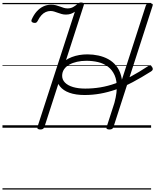

<svg xmlns="http://www.w3.org/2000/svg" viewBox="-20 -1034 1257 1554"><path d="M306 14Q293 14 286.5 9Q280 4 283 -6L586 -939Q572 -929 554.5 -922.5Q537 -916 514 -916Q495 -916 479 -920.5Q463 -925 448 -930.5Q433 -936 418.5 -940.5Q404 -945 389 -945Q369 -945 350 -936.5Q331 -928 315 -910.5Q299 -893 285 -865Q280 -855 273 -851Q266 -847 254 -849Q240 -852 236 -858.5Q232 -865 236 -875Q253 -914 276.5 -940.5Q300 -967 329.5 -981.5Q359 -996 393 -996Q415 -996 432.5 -991.5Q450 -987 465.5 -981Q481 -975 496 -970.5Q511 -966 527 -966Q552 -966 571 -976.5Q590 -987 605 -1000Q613 -1007 619.5 -1010.5Q626 -1014 636 -1014Q650 -1014 656 -1008Q662 -1002 658 -992L339 -5Q335 4 328 9Q321 14 306 14ZM894 -161Q923 -251 925 -316.5Q927 -382 907.5 -425.5Q888 -469 853 -495Q818 -521 773 -531.5Q728 -542 679 -542Q639 -542 603.5 -534Q568 -526 541 -511Q514 -496 498.5 -473Q483 -450 483 -420Q483 -389 506 -365.5Q529 -342 571 -329.5Q613 -317 670 -317Q732 -317 792.5 -327Q853 -337 914.5 -359Q976 -381 1040.5 -415.5Q1105 -450 1176 -497Q1187 -506 1195.5 -504.5Q1204 -503 1211 -492Q1218 -481 1216.5 -472.5Q1215 -464 1203 -456Q1124 -406 1054 -369Q984 -332 918.5 -309.5Q853 -287 791 -276Q729 -265 665 -265Q593 -265 542.5 -283Q492 -301 465 -335Q438 -369 438 -414Q438 -469 471 -509.5Q504 -550 561 -572Q618 -594 688 -594Q733 -594 776.5 -584.5Q820 -575 856.5 -555Q893 -535 920 -502Q947 -469 960 -422Q973 -375 969 -312.5Q965 -250 939 -170ZM866 14Q852 14 845.5 9.5Q839 5 843 -6L1160 -988Q1163 -998 1171 -1002.5Q1179 -1007 1193 -1007Q1207 -1007 1213 -1002.5Q1219 -998 1215 -987L898 -5Q895 4 887.5 9Q880 14 866 14ZM0 490H1203V500H0ZM0 -20H1203V0H0ZM0 -505H1203V-500H0ZM0 -1010H1203V-1000H0Z"/></svg>

Font: Playwrite MX Guides
Style: Regular
Weight: 400
Designer: Veronika Burian, José Scaglione
Foundry: TypeTogether
Version: Version 1.003